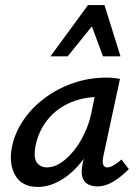

<svg xmlns="http://www.w3.org/2000/svg" viewBox="-20 -729 551 757"><path d="M129 8Q66 8 40 -38Q14 -84 27 -149Q38 -204 71 -253.5Q104 -303 154.5 -341Q205 -379 267.5 -401Q330 -423 400 -423Q418 -423 430 -421.5Q442 -420 453 -418L387 -111Q379 -69 403 -69Q414 -69 428.5 -77.5Q443 -86 459 -100L488 -62Q452 -27 422.5 -10.5Q393 6 364 6Q342 6 326 -3Q310 -12 304.5 -32Q299 -52 306 -85L341 -243L389 -277Q374 -215 347 -162.5Q320 -110 284.5 -71.5Q249 -33 209 -12.5Q169 8 129 8ZM165 -69Q192 -69 219 -86.5Q246 -104 270 -133.5Q294 -163 312 -200.5Q330 -238 339 -278L360 -381L407 -344Q399 -346 390 -346.5Q381 -347 372 -347Q321 -347 278 -332.5Q235 -318 202.5 -292Q170 -266 148.5 -229.5Q127 -193 119 -149Q112 -105 126 -87Q140 -69 165 -69ZM179 -507 327 -709H392L364 -652L247 -507ZM386 -507 333 -650 327 -709H392L455 -507Z"/></svg>

Font: Ysabeau Infant SemiBold
Style: Italic
Weight: 600
Italic angle: -12°
Designer: Christian Thalmann (Catharsis Fonts)
Version: Version 2.002; featfreeze: ss01,ss02,lnum